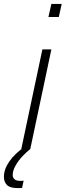

<svg xmlns="http://www.w3.org/2000/svg" viewBox="-65 -763 336 983"><path d="M183 -676 198 -743H251L236 -676ZM44 0 152 -510H198L90 0ZM26 200Q-14 200 -29.5 184Q-45 168 -45 142Q-45 104 -17.5 64Q10 24 59 -10L90 0Q72 14 50.5 36.5Q29 59 14.5 85Q0 111 0 133Q0 146 9 154.5Q18 163 39 163Q42 163 45.5 163Q49 163 56 162L48 199Q42 200 37.5 200Q33 200 26 200Z"/></svg>

Font: Saira ExtraLight
Style: Italic
Weight: 200
Italic angle: -12°
Designer: Hector Gatti with collaboration of the Omnibus-Type team
Foundry: Omnibus-Type
Version: Version 1.100; ttfautohint (v1.8.3)